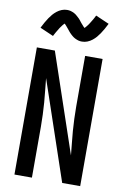

<svg xmlns="http://www.w3.org/2000/svg" viewBox="-104 -1034 708 1093"><g transform="rotate(10 250.0 -487.5)"><path d="M60 0V-735H164L358 -163Q355 -198 351 -232.5Q347 -267 344.5 -301.5Q342 -336 340.5 -371Q339 -406 339 -441V-735H440V0H336L142 -572Q145 -537 149 -502.5Q153 -468 155.5 -433.5Q158 -399 159.5 -364Q161 -329 161 -294V0ZM307 -812Q302 -812 296.5 -812.5Q291 -813 286 -814.5Q281 -816 276 -818Q271 -820 266 -822.5Q261 -825 257.5 -827.5Q254 -830 249.5 -833.5Q245 -837 241 -841Q237 -845 233 -849Q229 -853 226 -857Q223 -861 220 -864.5Q217 -868 213 -873Q209 -878 205 -882.5Q201 -887 198.5 -890Q196 -893 192 -896Q190 -894 186.5 -890Q183 -886 181 -883.5Q179 -881 177 -878Q175 -875 172.5 -872Q170 -869 167.5 -865Q165 -861 162.5 -856.5Q160 -852 157 -847.5Q154 -843 151 -837.5Q148 -832 145 -826.5Q142 -821 139 -815L61 -849Q70 -867 78.5 -882Q87 -897 95.5 -909.5Q104 -922 113 -932.5Q122 -943 134.5 -953Q147 -963 162 -969Q177 -975 193 -975Q198 -975 203.5 -974.5Q209 -974 214 -972.5Q219 -971 224 -969Q229 -967 234 -964.5Q239 -962 242.5 -959.5Q246 -957 250.5 -953Q255 -949 259 -945.5Q263 -942 267 -938Q271 -934 274 -930Q277 -926 280 -922Q283 -918 287 -913.5Q291 -909 295 -904.5Q299 -900 301.5 -897Q304 -894 308 -891Q310 -893 313.5 -897Q317 -901 319 -903.5Q321 -906 323 -908.5Q325 -911 327.5 -914.5Q330 -918 332.5 -922Q335 -926 337.5 -930Q340 -934 343 -939Q346 -944 349 -949Q352 -954 355 -960Q358 -966 361 -972L439 -938Q430 -920 421.5 -905Q413 -890 404.5 -877.5Q396 -865 387 -854.5Q378 -844 365.5 -834Q353 -824 338 -818Q323 -812 307 -812Z"/></g></svg>

Font: Zed Sans Semibold
Style: Regular
Weight: 600
Designer: Belleve Invis
Foundry: Belleve Invis
Version: Version 1.0.0; ttfautohint (v1.8.4)